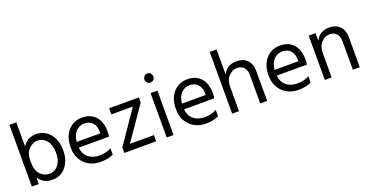

<svg xmlns="http://www.w3.org/2000/svg" viewBox="-32 -1398 3996 2084"><g transform="rotate(-20 1965.5 -356.0)"><path d="M157 3H77V-710H157V-432Q212 -517 312 -517Q409 -517 470.5 -443Q532 -369 532 -248Q532 -141 474 -65.5Q416 10 314 10Q211 10 157 -73ZM157 -257Q157 -155 201 -108.5Q245 -62 307 -62Q369 -62 409.5 -113.5Q450 -165 450 -247Q450 -343 408 -394Q366 -445 302 -445Q248 -445 202.5 -399Q157 -353 157 -257Z M1021 -23Q961 7 876 7Q760 7 689 -64Q618 -135 618 -251Q618 -373 681.5 -444Q745 -515 845 -515Q940 -515 997 -453.5Q1054 -392 1054 -279Q1054 -246 1049 -220H700Q708 -144 757 -103.5Q806 -63 885 -63Q970 -63 1021 -98ZM845 -446Q787 -446 747 -404.5Q707 -363 700 -286H974V-306Q974 -370 940 -408Q906 -446 845 -446Z M1513 3H1145V-60L1404 -438H1156V-509H1499V-450L1236 -69H1513Z M1714 3H1635V-509H1714ZM1711 -706.5Q1726 -691 1726 -669Q1726 -647 1711 -632.5Q1696 -618 1674 -618Q1652 -618 1637 -632.5Q1622 -647 1622 -669Q1622 -691 1637 -706.5Q1652 -722 1674 -722Q1696 -722 1711 -706.5Z M2237 -23Q2177 7 2092 7Q1976 7 1905 -64Q1834 -135 1834 -251Q1834 -373 1897.5 -444Q1961 -515 2061 -515Q2156 -515 2213 -453.5Q2270 -392 2270 -279Q2270 -246 2265 -220H1916Q1924 -144 1973 -103.5Q2022 -63 2101 -63Q2186 -63 2237 -98ZM2061 -446Q2003 -446 1963 -404.5Q1923 -363 1916 -286H2190V-306Q2190 -370 2156 -408Q2122 -446 2061 -446Z M2795 3H2715V-328Q2715 -384 2686 -414.5Q2657 -445 2611 -445Q2554 -445 2512 -401Q2470 -357 2470 -277V3H2391V-710H2470V-420Q2515 -516 2631 -516Q2704 -516 2749.5 -470.5Q2795 -425 2795 -347Z M3307 -23Q3247 7 3162 7Q3046 7 2975 -64Q2904 -135 2904 -251Q2904 -373 2967.5 -444Q3031 -515 3131 -515Q3226 -515 3283 -453.5Q3340 -392 3340 -279Q3340 -246 3335 -220H2986Q2994 -144 3043 -103.5Q3092 -63 3171 -63Q3256 -63 3307 -98ZM3131 -446Q3073 -446 3033 -404.5Q2993 -363 2986 -286H3260V-306Q3260 -370 3226 -408Q3192 -446 3131 -446Z M3865 3H3785V-328Q3785 -385 3756 -415Q3727 -445 3681 -445Q3623 -445 3581.5 -400Q3540 -355 3540 -277V3H3461V-509H3540V-420Q3585 -516 3701 -516Q3775 -516 3820 -470.5Q3865 -425 3865 -349Z"/></g></svg>

Font: Hind Siliguri Fixed
Style: Regular
Weight: 400
Designer: Jyotish Sonowal
Foundry: Indian Type Foundry
Version: Version 1.001;October 28, 2021;FontCreator 12.0.0.2565 64-bi